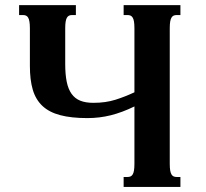

<svg xmlns="http://www.w3.org/2000/svg" viewBox="-20 -736 810 756"><path d="M509.3 -624.5Q509.3 -640.6 507.6 -650.9Q505.9 -661.1 502.4 -666.7Q499 -672.4 493.9 -674.6Q488.8 -676.8 481.4 -676.8H466.8V-715.8H690.4V-676.8H676.3Q668.9 -676.8 663.8 -674.6Q658.7 -672.4 655.3 -666.7Q651.9 -661.1 650.1 -650.9Q648.4 -640.6 648.4 -624.5V-91.3Q648.4 -75.2 650.1 -64.9Q651.9 -54.7 655.3 -49.1Q658.7 -43.5 663.8 -41.3Q668.9 -39.1 676.3 -39.1H690.4V0H466.8V-39.1H481.4Q488.8 -39.1 493.9 -41.3Q499 -43.5 502.4 -49.1Q505.9 -54.7 507.6 -64.9Q509.3 -75.2 509.3 -91.3V-316.9Q461.4 -293.5 416.5 -282.2Q371.6 -271 324.2 -271Q260.7 -271 217.3 -282.5Q173.8 -293.9 147.2 -318.8Q120.6 -343.8 109.1 -382.6Q97.7 -421.4 97.7 -476.1V-624.5Q97.7 -640.6 95.9 -650.9Q94.2 -661.1 90.8 -666.7Q87.4 -672.4 82.3 -674.6Q77.1 -676.8 69.8 -676.8H55.2V-715.8H278.8V-676.8H264.6Q257.3 -676.8 252.2 -674.6Q247.1 -672.4 243.7 -666.7Q240.2 -661.1 238.5 -650.9Q236.8 -640.6 236.8 -624.5V-483.4Q236.8 -442.9 242.7 -414.1Q248.5 -385.3 261.7 -366.7Q274.9 -348.1 295.9 -339.6Q316.9 -331.1 347.7 -331.1Q396 -331.1 434.6 -343.3Q473.1 -355.5 509.3 -372.6Z"/></svg>

Font: Arian AMU Serif
Style: Bold
Weight: 700
Designer: Ruben Hakobyan (Tarumian)
Foundry: Ruben Hakobyan (Tarumian)
Version: Version 1.002